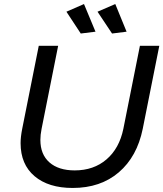

<svg xmlns="http://www.w3.org/2000/svg" viewBox="-20 -927 809 951"><path d="M687 -289Q659 -151 568.5 -73.5Q478 4 340 4Q220 4 151 -54.5Q82 -113 82 -218Q82 -249 90 -289L172 -700H268L186 -289Q180 -259 180 -234Q180 -162 225 -122.5Q270 -83 350 -83Q444 -83 507.5 -137.5Q571 -192 591 -289L673 -700H769ZM396 -907 453 -770 380 -761 309 -869ZM551 -907 607 -770 535 -761 463 -869Z"/></svg>

Font: Gontserrat
Style: Italic
Weight: 400
Italic angle: -11.3°
Designer: Julieta Ulanovsky
Foundry: Julieta Ulanovsky
Version: Version 6.001